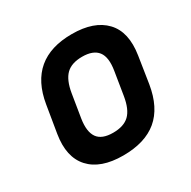

<svg xmlns="http://www.w3.org/2000/svg" viewBox="-122 -622 750 753"><g transform="rotate(-30 253.0 -246.0)"><path d="M230.5 11Q128.6 11 80.5 -41.8Q32.3 -94.7 48.1 -191.8L68.3 -314.1Q99.3 -502.7 293.1 -502.7Q393.5 -502.7 442.7 -450.8Q492 -398.9 476.6 -300.1L458 -180.2Q442.3 -83.3 385.9 -36.1Q329.5 11 230.5 11ZM240.7 -86.2Q289.4 -86.2 314.5 -110.4Q339.5 -134.6 348.5 -189.7L365.3 -293.8Q374.9 -351.8 354.2 -378.6Q333.5 -405.5 283.7 -405.5Q235.4 -405.5 210.6 -381.1Q185.8 -356.7 176.8 -302.2L159.7 -196.9Q151.1 -141.5 170.5 -113.8Q190 -86.2 240.7 -86.2Z"/></g></svg>

Font: Sofia Sans Semi Condensed
Style: Italic
Weight: 400
Italic angle: -9°
Designer: Botio Nikoltchev, Ani Petrova
Foundry: lettersoup
Version: Version 4.101